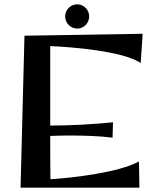

<svg xmlns="http://www.w3.org/2000/svg" viewBox="-20 -867 714 887"><path d="M502 -302C414 -293 306 -287 218 -287H212V-654C313 -650 548 -631 630 -576L639 -711L93 -702L75 0H624L622 -121C528 -70 321 -46 213 -39C212 -101 212 -156 212 -239C241 -240 270 -241 299 -241C360 -241 440 -239 500 -231ZM392 -791C392 -822 367 -847 337 -847C306 -847 281 -822 281 -791C281 -760 306 -735 337 -735C367 -735 392 -760 392 -791Z"/></svg>

Font: Original Surfer
Style: Regular
Weight: 400
Designer: Astigmatic (AOETI)
Foundry: Astigmatic (AOETI)
Version: Version 1.001